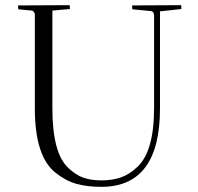

<svg xmlns="http://www.w3.org/2000/svg" viewBox="-20 -720 768 744"><path d="M250 -700Q250 -699 251 -685L183 -679V-301Q183 -127 244 -70Q273 -42 303 -31.5Q333 -21 373.5 -21Q414 -21 447 -32Q480 -43 511 -72Q577 -132 577 -301V-663Q575 -676 565 -677L493 -684Q492 -690 492 -699L682 -700Q682 -699 683 -685L600 -676V-300Q600 4 373 4Q318 4 276.5 -7.5Q235 -19 196 -50Q115 -113 115 -300V-666Q111 -678 103 -679L51 -684Q50 -690 50 -699Z"/></svg>

Font: Antic Didone
Style: Regular
Weight: 400
Designer: Santiago Orozco
Foundry: Santiago Orozco
Version: Version 2.001